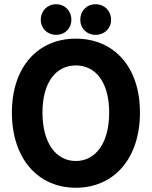

<svg xmlns="http://www.w3.org/2000/svg" viewBox="-20 -860 714 904"><path d="M337 24C516 24 639 -113 639 -330C639 -546 516 -678 337 -678C159 -678 36 -546 36 -330C36 -113 159 24 337 24ZM337 -102C244 -102 180 -186 180 -330C180 -473 244 -552 337 -552C430 -552 494 -473 494 -330C494 -186 430 -102 337 -102ZM244 -696C286 -696 316 -726 316 -767C316 -809 286 -840 244 -840C203 -840 172 -809 172 -767C172 -726 203 -696 244 -696ZM430 -696C472 -696 503 -726 503 -767C503 -809 472 -840 430 -840C388 -840 358 -809 358 -767C358 -726 388 -696 430 -696Z"/></svg>

Font: Falling Sky
Style: Bd
Weight: 700
Designer: Paul D. Hunt
Foundry: Adobe Systems Incorporated
Version: Version 1.02